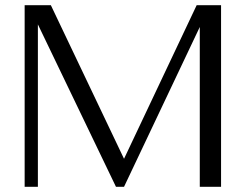

<svg xmlns="http://www.w3.org/2000/svg" viewBox="-20 -720 948 740"><path d="M832 -700V0H750V-616L458 0H427L126 -626V0H75V-700H176L458 -108L738 -700Z"/></svg>

Font: Fahkwang Light
Style: Regular
Weight: 300
Version: Version 1.000; ttfautohint (v1.6)